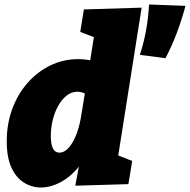

<svg xmlns="http://www.w3.org/2000/svg" viewBox="-20 -819 845 854"><path d="M162 15Q122 15 87 -6.5Q52 -28 31 -73Q10 -118 10 -191Q10 -267 34 -333Q58 -399 101.5 -449Q145 -499 203 -527.5Q261 -556 328 -556Q376 -556 425.5 -539.5Q475 -523 522 -487L378 -531L412 -745L481 -622L337 -677L353 -777L610 -785L491 -33L424 -160L568 -103L551 0L315 7L343 -145L401 -253Q390 -168 352 -108Q314 -48 263 -16.5Q212 15 162 15ZM244 -140Q260 -140 274.5 -151.5Q289 -163 302 -184.5Q315 -206 325 -236Q335 -266 341 -303L362 -432L394 -378Q375 -395 358 -403Q341 -411 324 -411Q298 -411 276.5 -394Q255 -377 239 -348.5Q223 -320 214.5 -285Q206 -250 206 -214Q206 -177 215.5 -158.5Q225 -140 244 -140ZM716 -560 602 -575Q618 -623 628.5 -677.5Q639 -732 643 -799L805 -793Q789 -733 767 -674Q745 -615 716 -560Z"/></svg>

Font: Bitter Thin Black
Style: Italic
Weight: 900
Italic angle: -9°
Version: Version 3.020